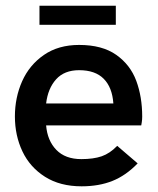

<svg xmlns="http://www.w3.org/2000/svg" viewBox="-20 -653 557 679"><path d="M32.7 -241.2Q32.7 -308.1 58.3 -365.7Q84 -423.3 135.3 -458.7Q186.5 -494.1 259.8 -494.1Q341.3 -494.1 391.1 -459Q440.9 -423.8 461.9 -367.2Q482.9 -310.5 482.9 -240.7Q482.9 -230 481.4 -220.9Q480 -211.9 479.5 -209.5H143.1Q147.5 -155.8 179.2 -123Q210.9 -90.3 267.6 -90.3Q310.5 -90.3 339.6 -100.3Q368.7 -110.4 394.5 -137.2L466.8 -75.2Q425.3 -32.2 377.7 -13.2Q330.1 5.9 268.6 5.9Q192.4 5.9 139.2 -27.8Q85.9 -61.5 59.3 -117.7Q32.7 -173.8 32.7 -241.2ZM380.9 -287.1Q377 -343.8 346.9 -374.3Q316.9 -404.8 259.8 -404.8Q207.5 -404.8 178.5 -372.6Q149.4 -340.3 143.1 -287.1ZM119.6 -565.4V-632.8H389.6V-565.4Z"/></svg>

Font: Acari Sans SemiBold
Style: Regular
Weight: 600
Designer: Alfredo Marco Pradil and Stefan Peev
Foundry: Hanken Design Co.
Version: Version 1.045;January 11, 2019;FontCreator 11.5.0.2425 64-bi